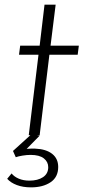

<svg xmlns="http://www.w3.org/2000/svg" viewBox="-20 -583 365 828"><path d="M151 0H139L151 2L95 59Q120 57 132 58Q179 60 205 80.5Q231 101 231 137Q231 181 198 203Q165 225 114 225Q79 225 52.5 215Q26 205 11 188L30 165Q41 179 61 187.5Q81 196 107 196Q143 196 165.5 181Q188 166 188 138Q188 115 169 100Q150 85 112 85Q96 85 77.5 88Q59 91 48 95L36 68L111 0H104L146 -347H62L67 -386H151L172 -563H220L198 -386H320L315 -347H193Z"/></svg>

Font: Josefin Sans Light
Style: Italic
Weight: 300
Italic angle: -7°
Designer: Santiago Orozco
Foundry: Typemade
Version: Version 2.000